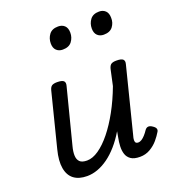

<svg xmlns="http://www.w3.org/2000/svg" viewBox="-145 -907 936 1034"><g transform="rotate(-20 323.0 -389.5)"><path d="M178 16Q131 16 102.5 -5.5Q74 -27 66.5 -70Q59 -113 75 -175L153 -484Q158 -503 168 -509Q178 -515 197 -515Q226 -515 235 -506Q244 -497 239 -479L158 -163Q150 -133 151 -110.5Q152 -88 164.5 -75.5Q177 -63 206 -63Q238 -63 273.5 -87.5Q309 -112 344.5 -156Q380 -200 413 -260Q446 -320 473 -392L493 -484Q498 -503 508 -509Q518 -515 537 -515Q566 -515 575 -506Q584 -497 579 -479L485 -106Q480 -90 480 -79.5Q480 -69 484.5 -64.5Q489 -60 497 -60Q508 -60 518 -66.5Q528 -73 538 -84Q548 -95 558 -110Q566 -121 576.5 -122Q587 -123 600 -114Q614 -105 617 -96Q620 -87 614 -78Q603 -59 584.5 -37Q566 -15 539.5 0.5Q513 16 481 16Q447 16 429 3.5Q411 -9 404.5 -29Q398 -49 399 -73.5Q400 -98 405 -122L411 -156Q386 -114 357.5 -81.5Q329 -49 299 -27.5Q269 -6 238.5 5Q208 16 178 16ZM287 -669Q265 -669 251 -682.5Q237 -696 237 -722Q237 -751 253.5 -773Q270 -795 305 -795Q328 -795 342 -781.5Q356 -768 356 -741Q356 -713 339.5 -691Q323 -669 287 -669ZM522 -669Q500 -669 486 -682.5Q472 -696 472 -722Q472 -751 488.5 -773Q505 -795 540 -795Q562 -795 576 -781.5Q590 -768 590 -741Q591 -713 574.5 -691Q558 -669 522 -669Z"/></g></svg>

Font: Playwrite DE SAS
Style: Regular
Weight: 400
Designer: Veronika Burian, José Scaglione
Foundry: TypeTogether
Version: Version 1.002